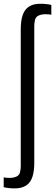

<svg xmlns="http://www.w3.org/2000/svg" viewBox="-40 -827 304 1039"><path d="M72.3 74.2V-667.5Q72.3 -741.2 97.9 -773.9Q123.5 -806.6 178.2 -806.6Q211.9 -806.6 237.8 -800.3V-747.1Q226.6 -750 206.1 -750Q185.5 -750 169.7 -743.2Q153.8 -736.3 149.7 -719.7Q145.5 -703.1 145.5 -688.5V53.7Q145.5 127.9 119.6 160.2Q93.8 192.4 39.6 192.4Q5.9 192.4 -20 186V132.8Q-8.8 135.7 11.7 135.7Q32.2 135.7 48.1 128.9Q64 122.1 68.1 105.5Q72.3 88.9 72.3 74.2Z"/></svg>

Font: Oswald-Light
Style: Light
Weight: 300
Designer: vernon adams
Foundry: vernon adams
Version: Version ; ttfautohint (v0.92.18-e454-dirty) -l 8 -r 50 -G 20